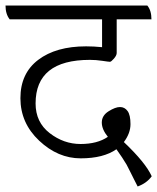

<svg xmlns="http://www.w3.org/2000/svg" viewBox="-45 -620 570 696"><path d="M378 -550V-428Q378 -419 368 -407.5Q358 -396 353.5 -396Q349 -396 326 -399.5Q303 -403 281 -403Q84 -403 84 -245Q84 -177 135 -137.5Q186 -98 247 -98Q308 -98 346 -124Q324 -151 324 -176Q324 -201 348.5 -216.5Q373 -232 390 -232Q407 -232 417.5 -217.5Q428 -203 428 -170Q428 -137 404 -105Q483 -30 505 19Q487 44 454 56Q450 48 440.5 29.5Q431 11 426.5 1.5Q422 -8 414 -23Q400 -47 377 -79Q330 -46 247.5 -46Q165 -46 97 -110Q29 -174 29 -264Q29 -354 93.5 -403Q158 -452 267 -452Q295 -452 325 -449V-550H-10Q-25 -569 -25 -600H489Q504 -582 504 -550Z"/></svg>

Font: Karma Light
Style: Regular
Weight: 300
Designer: Joana Correia
Foundry: Indian Type Foundry
Version: Version 1.202;PS 1.0;hotconv 1.0.78;makeotf.lib2.5.61930; tt